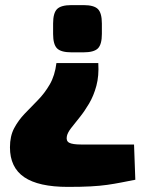

<svg xmlns="http://www.w3.org/2000/svg" viewBox="-20 -538 571 752"><path d="M365 -291Q368 -241 357.5 -202Q347 -163 329 -132.5Q311 -102 292 -78.5Q273 -55 259 -37Q245 -19 242 -5Q238 14 251 21Q264 28 298 28Q350 28 382.5 28Q415 28 442.5 28Q470 28 505 28L510 166Q479 172 453.5 177Q428 182 400 186Q372 190 335.5 192Q299 194 246 194Q131 194 75 156Q19 118 19 39Q19 -5 35.5 -36Q52 -67 77 -93Q102 -119 128.5 -146Q155 -173 175 -207.5Q195 -242 201 -291ZM307 -518Q348 -518 363.5 -502.5Q379 -487 379 -446V-405Q379 -364 363.5 -348.5Q348 -333 307 -333H260Q219 -333 203.5 -348.5Q188 -364 188 -405V-446Q188 -487 203.5 -502.5Q219 -518 260 -518Z"/></svg>

Font: Exo 2 Black
Style: Regular
Weight: 900
Designer: Natanael Gama
Foundry: Natanael Gama
Version: Version 2.010